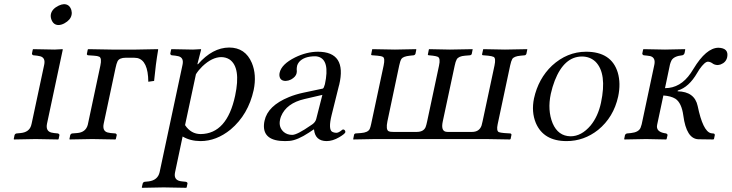

<svg xmlns="http://www.w3.org/2000/svg" viewBox="-20 -667 3509 921"><path d="M281.2 -429.2 205.6 -74.2Q198.2 -38.6 226.1 -31.2Q232.4 -29.8 239.3 -28.8L257.8 -26.9Q265.1 -24.4 265.1 -19L261.2 0L258.8 2Q257.8 2 150.9 0L47.4 2L45.9 0L49.8 -19Q52.7 -25.9 59.6 -26.9L79.1 -28.8Q118.7 -32.7 128.9 -63.5Q130.4 -68.8 131.8 -74.2L191.9 -356Q199.2 -389.6 173.3 -397Q166 -398.9 158.2 -399.9L139.6 -401.9Q133.3 -404.3 133.3 -410.2L137.2 -429.2L139.6 -431.2Q140.6 -431.2 242.2 -429.2L279.8 -431.2ZM224.1 -599.1Q229.5 -624.5 261.7 -640.1Q275.4 -646.5 286.6 -647Q313.5 -647 322.3 -618.7Q325.7 -606.4 323.2 -595.2Q318.4 -571.3 289.1 -555.2Q274.9 -547.4 261.2 -546.9Q236.3 -546.9 226.6 -573.2Q221.7 -586.4 224.1 -599.1Z M402.3 -74.2 461.4 -352.1Q469.2 -388.2 456.1 -395Q447.8 -398.9 430.7 -399.9L401.4 -401.9Q397 -403.8 396.5 -407.2L400.9 -429.2L404.3 -431.2Q405.3 -431.2 516.1 -429.2H631.8L737.3 -431.2L738.8 -429.2Q726.6 -357.9 719.2 -278.8L691.4 -274.9Q690.4 -377.4 638.2 -388.7Q630.4 -390.1 622.6 -390.1H583.5Q552.7 -390.1 543.9 -373Q538.6 -362.3 534.2 -340.8L477.5 -74.2Q470.2 -39.1 495.6 -31.7Q502.9 -29.8 510.7 -28.8L533.7 -26.9Q540 -24.4 540 -19L535.6 0L533.2 2Q532.2 2 422.9 0L314.5 2L313 0L316.9 -19Q319.8 -25.9 326.7 -26.9L350.1 -28.8Q391.1 -32.2 400.9 -67.9Q401.9 -71.3 402.3 -74.2Z M919.9 -311 867.7 -66.9Q896 -23.9 942.9 -23.9Q1068.8 -25.4 1107.9 -208Q1136.7 -343.3 1081.1 -381.8Q1064 -392.6 1042 -393.1Q997.6 -393.1 950.7 -348.6Q932.6 -331.1 919.9 -311ZM944.8 -429.2 926.8 -358.9H929.7Q999.5 -438.5 1079.1 -439Q1156.7 -439 1188 -365.2Q1211.9 -308.1 1196.8 -234.9Q1170.9 -117.2 1086.4 -45.9Q1018.1 9.8 941.4 9.8Q892.1 9.3 856 -12.2L819.8 159.2Q812 194.8 843.8 201.7Q848.6 202.6 853.5 203.1L872.1 205.1Q879.4 207.5 879.4 212.9L875.5 231.9L873 233.9Q872.1 233.9 765.1 231.9L662.1 233.9L660.2 231.9L664.6 212.9Q667.5 206.1 673.8 205.1L693.4 203.1Q736.8 197.3 745.6 159.2L855.5 -356Q862.8 -389.6 836.9 -397Q829.6 -398.9 821.8 -399.9L803.2 -401.9Q796.9 -404.3 796.9 -410.2L800.8 -429.2L803.2 -431.2Q804.2 -431.2 905.8 -429.2L943.4 -431.2Z M1526.4 -211.9 1440.4 -191.9Q1354 -171.9 1328.1 -108.9Q1324.7 -100.1 1323.2 -91.8Q1315.9 -56.2 1341.3 -33.7Q1357.9 -20 1381.8 -20Q1405.3 -20 1471.2 -65.9Q1476.1 -69.3 1478.5 -70.8Q1492.7 -81.1 1496.6 -95.2ZM1486.3 -45.9H1484.4L1461.9 -30.8Q1406.7 5.4 1369.6 8.8Q1358.9 9.8 1347.2 9.8Q1242.2 9.8 1246.1 -67.4Q1246.6 -77.6 1249 -87.9Q1264.2 -159.7 1365.7 -201.2Q1397.9 -214.4 1434.6 -222.2L1528.8 -242.2Q1533.7 -244.6 1538.6 -263.2Q1563.5 -379.4 1506.3 -395Q1499 -397 1491.7 -397Q1438.5 -397 1414.6 -369.6Q1407.7 -360.8 1405.3 -352.1Q1402.8 -339.4 1403.3 -333Q1404.8 -326.2 1402.8 -315.9Q1398.9 -298.3 1376 -285.6Q1363.3 -279.3 1350.6 -278.8Q1322.8 -278.8 1320.3 -304.7Q1319.8 -311.5 1321.3 -317.9Q1330.1 -358.9 1395.5 -391.6Q1450.7 -418.5 1504.4 -418.9Q1645 -418.9 1606.9 -259.3Q1606.4 -257.3 1606 -256.8L1570.8 -115.2Q1554.2 -47.9 1572.8 -35.2Q1581.1 -30.3 1592.8 -29.8Q1604.5 -29.8 1620.6 -43.5Q1623.5 -45.9 1625.5 -45.9Q1633.3 -45.9 1636.2 -37.6Q1636.7 -34.7 1636.7 -33.2Q1635.3 -25.4 1607.4 -8.8Q1575.7 9.8 1546.4 9.8Q1491.7 9.3 1486.3 -45.9Z M2427.2 -353 2367.2 -70.8Q2360.4 -39.1 2373 -33.2Q2380.9 -30.3 2398.4 -28.8L2428.7 -26.9Q2433.1 -24.9 2433.6 -21L2429.2 0L2425.8 2Q2424.8 2 2312 0H1779.3L1674.8 2L1674.3 0L1678.7 -22Q1681.2 -25.9 1685.1 -26.9L1711.4 -28.8Q1745.1 -31.2 1753.4 -48.3Q1757.3 -57.1 1760.3 -71.8L1820.3 -353Q1827.6 -387.7 1816.9 -394Q1809.1 -398.4 1790 -399.9L1764.6 -401.9Q1760.7 -402.3 1760.3 -404.8Q1760.3 -406.2 1760.7 -407.2L1765.1 -429.2L1766.6 -431.2L1874.5 -429.2L1975.6 -431.2L1977.1 -429.2L1972.7 -408.2Q1970.2 -403.3 1965.3 -401.9L1946.3 -399.9Q1914.1 -396.5 1905.8 -384.8Q1899.4 -374.5 1895 -353L1838.4 -85Q1830.1 -44.9 1844.2 -37.6Q1853 -33.7 1868.2 -34.2H1978.5Q2011.7 -34.2 2021.5 -57.1Q2025.4 -67.4 2028.8 -84L2085.9 -352.1Q2093.8 -387.7 2080.1 -394.5Q2072.3 -397.9 2056.2 -399.9L2036.6 -401.9Q2032.7 -402.3 2032.2 -404.8Q2032.2 -406.2 2032.7 -407.2L2037.1 -429.2L2038.6 -431.2L2138.2 -429.2L2246.6 -431.2L2247.1 -429.2L2242.7 -407.2Q2240.2 -403.3 2235.4 -401.9L2210.9 -399.9Q2179.7 -397.5 2170.9 -382.3Q2165 -371.6 2161.1 -352.1L2104 -85Q2094.7 -42 2116.7 -35.6Q2124 -33.7 2133.3 -34.2H2244.1Q2279.3 -34.2 2290 -64.9Q2292.5 -73.2 2294.9 -85L2352.1 -353Q2359.4 -387.7 2348.1 -394Q2339.8 -397.9 2321.3 -399.9L2297.4 -401.9Q2292.5 -402.3 2292.5 -404.8Q2292.5 -406.2 2292.5 -407.2L2297.4 -429.2L2298.8 -431.2L2402.3 -429.2L2508.8 -431.2L2509.3 -429.2L2504.9 -408.2Q2502.4 -403.3 2498.5 -401.9L2477.1 -399.9Q2445.8 -397 2437.5 -384.3Q2431.6 -374 2427.2 -353Z M2541.5 -194.8Q2562.5 -290 2627.9 -352.1Q2700.2 -418.5 2791 -418.9Q2913.1 -418.9 2943.4 -318.8Q2958.5 -267.1 2945.3 -204.1Q2923.3 -104.5 2849.1 -43.9Q2781.2 9.8 2697.8 9.8Q2587.4 9.8 2550.3 -77.1Q2528.3 -130.4 2541.5 -194.8ZM2772 -396Q2686.5 -396 2641.1 -280.3Q2629.4 -250 2622.1 -216.8Q2605.5 -138.2 2630.9 -75.7Q2657.2 -14.2 2716.8 -13.2Q2769 -13.2 2813 -64.9Q2848.6 -108.4 2862.8 -173.8Q2892.6 -314.9 2836.4 -371.1Q2810.5 -395.5 2772 -396Z M2974.1 0 2978 -19Q2981 -25.4 2987.8 -26.9L3006.8 -28.8Q3043.5 -32.7 3052.7 -54.2Q3055.7 -61.5 3058.1 -70.8L3118.7 -356Q3126 -390.6 3099.1 -397.9Q3092.8 -399.4 3085.9 -399.9L3067.4 -401.9Q3061 -404.8 3061 -410.2L3064.9 -429.2L3067.4 -431.2Q3068.4 -431.2 3169.9 -429.2L3265.6 -431.2L3267.1 -429.2L3263.7 -412.1Q3260.7 -403.8 3253.4 -401.9Q3212.9 -397.9 3201.2 -377.4Q3196.8 -368.7 3193.8 -357.9L3169.9 -244.1Q3244.1 -244.1 3293.5 -316.4Q3300.3 -326.7 3306.6 -336.9Q3367.2 -437 3425.8 -438Q3476.6 -436.5 3468.3 -393.1Q3462.9 -367.7 3437 -357.9Q3429.2 -355.5 3422.4 -355Q3406.7 -355.5 3396.5 -363.8Q3386.7 -370.6 3376 -371.1Q3360.8 -371.1 3335 -334.5Q3329.1 -326.2 3324.7 -317.9Q3284.7 -248.5 3231.4 -232.9L3230.5 -229Q3312 -227.5 3326.7 -158.2Q3351.6 -38.1 3389.6 -28.3Q3391.1 -27.8 3392.1 -27.8L3399.4 -26.9Q3408.7 -26.9 3408.7 -20Q3408.7 -18.6 3408.7 -18.1L3404.8 0L3401.4 2L3329.6 1Q3272.5 -1.5 3257.8 -112.8Q3249.5 -173.8 3219.7 -193.4Q3198.2 -206.5 3162.1 -209L3132.3 -68.8Q3125 -35.2 3169.4 -27.8Q3172.9 -27.3 3175.8 -26.9Q3182.1 -23.4 3182.1 -19L3177.7 0L3175.3 2Q3174.3 2 3079.1 0L2975.6 2Z"/></svg>

Font: Linux Libertine Display Slanted O
Style: Slanted
Weight: 400
Designer: Philipp H. Poll
Foundry: Philipp H. Poll
Version: Version 5.0.9